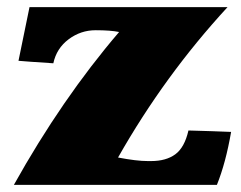

<svg xmlns="http://www.w3.org/2000/svg" viewBox="-20 -520 678 540"><path d="M396 -67H405Q447 -67 473 -86Q499 -105 510 -153Q584 -151 630 -149Q615 -62 590 0H19Q154 -242 315 -430Q291 -435 249 -435Q207 -435 173 -409.5Q139 -384 130 -342Q53 -347 32 -349L63 -500H620Q443 -308 312 -77Q364 -67 396 -67Z"/></svg>

Font: Ruslan Display
Style: Regular
Weight: 400
Version: Version 1.000